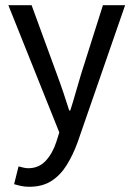

<svg xmlns="http://www.w3.org/2000/svg" viewBox="-20 -507 511 735"><path d="M92 208Q75 208 61 205Q47 202 34 198L51 130Q59 132 69 134.5Q79 137 88 137Q129 137 155.5 108Q182 79 196 35L207 0L12 -487H101L198 -222Q210 -190 222 -154.5Q234 -119 245 -84H249Q260 -118 270 -153.5Q280 -189 290 -222L374 -487H459L277 38Q259 87 235 125.5Q211 164 176.5 186Q142 208 92 208Z"/></svg>

Font: Assistant ExtraLight Medium
Style: Regular
Weight: 500
Version: Version 3.000